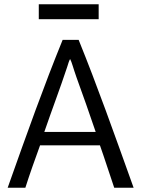

<svg xmlns="http://www.w3.org/2000/svg" viewBox="-20 -879 692 901"><path d="M443 -789V-859H162V-789ZM429 -260H188C224 -365 263 -467 295 -564C300 -581 305 -596 309 -602C317 -588 324 -558 339 -516C369 -433 399 -349 429 -260ZM607 2C513 -260 437 -475 349 -692H274C186 -476 109 -260 16 2H99C120 -64 144 -131 168 -197H449C457 -175 464 -154 516 2Z"/></svg>

Font: Repo
Style: Regular
Weight: 400
Designer: Stefan Peev
Foundry: Context Ltd
Version: Version 0.000